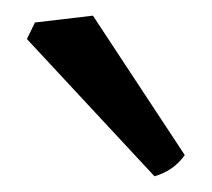

<svg xmlns="http://www.w3.org/2000/svg" viewBox="-20 -764 269 244"><path d="M176.3 -540 14.2 -714.4 24.4 -735.4 98.1 -744.1 214.8 -566.9Q200.7 -546.9 176.3 -540Z"/></svg>

Font: Fjord
Style: One
Weight: 400
Designer: Viktoriya Grabowska
Foundry: Viktoriya Grabowska
Version: Version 1.002